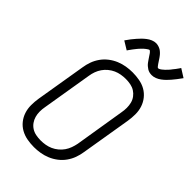

<svg xmlns="http://www.w3.org/2000/svg" viewBox="-287 -1070 1175 1175"><g transform="rotate(45 301.0 -482.0)"><path d="M253 8Q222 8 192.5 2.5Q163 -3 138 -17Q113 -31 95 -53.5Q77 -76 68 -103.5Q59 -131 59 -161.5Q59 -192 64 -223L118 -548Q122 -575 131.5 -601.5Q141 -628 158 -652Q175 -676 198.5 -694Q222 -712 248.5 -723Q275 -734 302.5 -738.5Q330 -743 357 -743Q387 -743 417 -737.5Q447 -732 471.5 -718Q496 -704 514 -681.5Q532 -659 541 -631.5Q550 -604 550 -573.5Q550 -543 545 -512L491 -187Q487 -160 477.5 -133.5Q468 -107 451 -83Q434 -59 410.5 -41Q387 -23 360.5 -12Q334 -1 306.5 3.5Q279 8 253 8ZM253 -50Q273 -50 293.5 -53.5Q314 -57 333 -65.5Q352 -74 369 -88Q386 -102 398 -119.5Q410 -137 417 -156.5Q424 -176 428 -196L481 -522Q485 -543 485 -564Q485 -585 480 -604.5Q475 -624 463 -640Q451 -656 434.5 -666.5Q418 -677 397.5 -681Q377 -685 356 -685Q336 -685 315.5 -681.5Q295 -678 276 -669.5Q257 -661 240 -647Q223 -633 211 -615.5Q199 -598 192 -578.5Q185 -559 182 -539L128 -213Q124 -192 124 -171Q124 -150 129.5 -130.5Q135 -111 146.5 -95Q158 -79 174.5 -68.5Q191 -58 211.5 -54Q232 -50 253 -50ZM236 -812 182 -845Q194 -863 206 -878Q218 -893 228.5 -905Q239 -917 249 -927Q259 -937 272.5 -947.5Q286 -958 301.5 -964.5Q317 -971 333 -971Q338 -971 343.5 -970Q349 -969 354 -967.5Q359 -966 363.5 -964Q368 -962 372.5 -959.5Q377 -957 380.5 -954Q384 -951 388 -947.5Q392 -944 395.5 -940Q399 -936 402 -932Q405 -928 408 -924Q411 -920 413.5 -916Q416 -912 419 -907.5Q422 -903 425 -898.5Q428 -894 431 -889.5Q434 -885 436.5 -882Q439 -879 442 -875Q445 -871 450 -871Q454 -871 457.5 -873Q461 -875 464.5 -877Q468 -879 471.5 -882Q475 -885 479.5 -889Q484 -893 485.5 -894Q487 -895 489 -897.5Q491 -900 493.5 -902.5Q496 -905 499 -908Q502 -911 504.5 -914Q507 -917 510 -920.5Q513 -924 515.5 -928Q518 -932 521.5 -935.5Q525 -939 528 -943.5Q531 -948 534.5 -952.5Q538 -957 541 -961.5Q544 -966 548 -972L602 -938Q589 -920 577.5 -905Q566 -890 555.5 -878Q545 -866 535 -856Q525 -846 511 -835.5Q497 -825 481.5 -819Q466 -813 451 -813Q440 -813 430 -815.5Q420 -818 411.5 -823.5Q403 -829 395.5 -835.5Q388 -842 382 -850Q376 -858 371 -865.5Q366 -873 359.5 -882.5Q353 -892 348.5 -899Q344 -906 336 -912Q335 -912 334.5 -912.5Q334 -913 333 -913Q330 -913 326 -910.5Q322 -908 319 -906Q316 -904 312 -901Q308 -898 303.5 -894Q299 -890 298 -889Q297 -888 294.5 -885.5Q292 -883 289.5 -880.5Q287 -878 284.5 -875Q282 -872 279 -869Q276 -866 273.5 -862.5Q271 -859 268 -855.5Q265 -852 262 -848Q259 -844 255.5 -839.5Q252 -835 249 -830.5Q246 -826 242.5 -821.5Q239 -817 236 -812Z"/></g></svg>

Font: Iosevka SS04 Light Extended
Style: Italic
Weight: 300
Width: 7
Italic angle: -9°
Monospace: yes
Designer: Belleve Invis
Foundry: Belleve Invis
Version: Version 19.0.0; ttfautohint (v1.8.4)